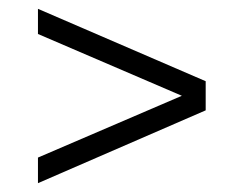

<svg xmlns="http://www.w3.org/2000/svg" viewBox="-20 -470 553 435"><path d="M66 -55V-113L392 -253L66 -393V-450L446 -286V-220Z"/></svg>

Font: Saira Semi Condensed Light
Style: Regular
Weight: 300
Width: 4
Designer: Hector Gatti with collaboration of the Omnibus-Type team
Foundry: Omnibus-Type
Version: Version 1.001; ttfautohint (v1.8)